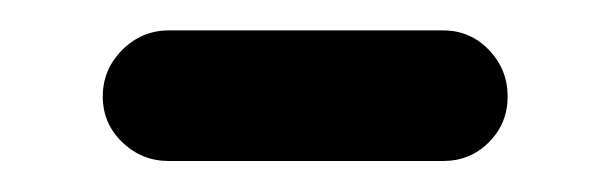

<svg xmlns="http://www.w3.org/2000/svg" viewBox="-20 -345 396 125"><path d="M89.8 -240.2Q72.3 -240.2 59.6 -252.4Q46.9 -264.6 46.9 -282.2Q46.9 -299.8 59.6 -312.5Q72.3 -325.2 89.8 -325.2H268.6Q286.1 -325.2 298.3 -312.5Q310.5 -299.8 310.5 -282.2Q310.5 -264.6 298.3 -252.4Q286.1 -240.2 268.6 -240.2Z"/></svg>

Font: Gen Jyuu GothicX Medium
Style: Regular
Weight: 500
Designer: Ryoko NISHIZUKA (kana &amp; ideographs); Paul D. Hunt (Latin, Greek &amp; Cyrillic); Wenlong ZHANG (bopomofo); Sandoll C
Version: Version 1.058.20140828